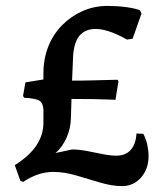

<svg xmlns="http://www.w3.org/2000/svg" viewBox="-20 -618 560 650"><path d="M393 12Q359 12 319 0Q279 -12 238 -24Q197 -36 160 -36Q109 -36 58 -2L49 -6L30 -59Q127 -119 127 -203V-246Q126 -269 113.5 -277Q101 -285 62 -287L58 -293L66 -339L127 -349V-370Q127 -419 143.5 -460.5Q160 -502 190 -532.5Q220 -563 259.5 -580.5Q299 -598 344 -598Q376 -598 406.5 -594Q437 -590 454 -583L459 -572L429 -487L410 -484Q376 -503 350 -511.5Q324 -520 304 -520Q266 -520 247 -494.5Q228 -469 227 -416L224 -345Q263 -345 298 -346Q333 -347 355.5 -347.5Q378 -348 378 -348L381 -343L371 -280Q371 -280 350 -281Q329 -282 295 -282.5Q261 -283 222 -283L220 -217Q219 -182 205 -151Q191 -120 168 -100L224 -112Q247 -112 273.5 -107Q300 -102 326.5 -96.5Q353 -91 374 -91Q405 -91 422.5 -110.5Q440 -130 442 -166L465 -165Q474 -149 478.5 -128.5Q483 -108 483 -90Q483 -46 457.5 -17Q432 12 393 12Z"/></svg>

Font: Alegreya SemiBold
Style: Regular
Weight: 600
Designer: Juan Pablo del Peral
Foundry: Huerta Tipografica
Version: Version 2.009